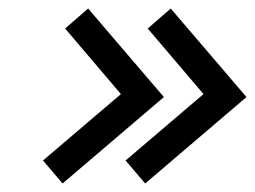

<svg xmlns="http://www.w3.org/2000/svg" viewBox="-20 -577 599 451"><path d="M275 -200 321 -146 559 -349 381 -557 327 -510 458 -356ZM81 -200 127 -146 365 -349 187 -557 133 -510 264 -356Z"/></svg>

Font: Exo
Style: Regular Italic
Weight: 400
Designer: Natanael Gama
Version: Version 1.00